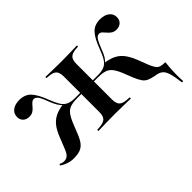

<svg xmlns="http://www.w3.org/2000/svg" viewBox="-103 -672 1053 1053"><g transform="rotate(-45 423.0 -145.5)"><path d="M95.2 11.3Q72.6 11.3 50.8 3.6Q29 -4 14.5 -15.3L18.5 -23.4Q32.3 -15.3 46.8 -15.3Q65.3 -15.3 77 -26.6Q88.7 -37.9 100 -68.5L122.6 -125Q137.1 -162.9 155.6 -186.7Q174.2 -210.5 200.4 -223.4Q226.6 -236.3 265.3 -241.1L262.1 -236.3Q249.2 -246.8 239.1 -263.7Q229 -280.6 218.5 -307.3Q208.9 -333.9 201.2 -348.8Q193.5 -363.7 185.9 -369.4Q178.2 -375 170.2 -375Q160.5 -375 152 -367.3Q143.5 -359.7 135.1 -349.2Q126.6 -338.7 114.9 -330.6Q103.2 -322.6 84.7 -322.6Q62.9 -322.6 49.2 -335.5Q35.5 -348.4 35.5 -369.4Q35.5 -396 55.6 -411.7Q75.8 -427.4 109.7 -427.4Q153.2 -427.4 178.2 -400.8Q203.2 -374.2 225.8 -313.7Q239.5 -278.2 252.4 -257.3Q265.3 -236.3 284.3 -227.4Q303.2 -218.5 333.9 -218.5H389.5V-209.7H342.7Q310.5 -209.7 290.3 -203.2Q270.2 -196.8 256.5 -179.4Q242.7 -162.1 229 -129L204.8 -68.5Q192.7 -37.9 179 -20.6Q165.3 -3.2 145.6 4Q125.8 11.3 95.2 11.3ZM809.7 135.5Q803.2 84.7 795.2 58.1Q787.1 31.5 772.6 20.2Q758.1 8.9 732.3 5.6Q704.8 0.8 688.3 -6.9Q671.8 -14.5 661.3 -29.8Q650.8 -45.2 639.5 -71.8L616.9 -129Q603.2 -162.1 589.5 -179.4Q575.8 -196.8 556 -203.2Q536.3 -209.7 503.2 -209.7H456.5V-218.5H512.1Q543.5 -218.5 562.5 -227.4Q581.5 -236.3 594.4 -257.3Q607.3 -278.2 620.2 -313.7Q642.7 -374.2 667.7 -400.8Q692.7 -427.4 736.3 -427.4Q770.2 -427.4 790.3 -411.7Q810.5 -396 810.5 -369.4Q810.5 -348.4 796.8 -335.5Q783.1 -322.6 761.3 -322.6Q743.5 -322.6 731.5 -330.6Q719.4 -338.7 710.9 -349.2Q702.4 -359.7 694.4 -367.3Q686.3 -375 675.8 -375Q667.7 -375 660.5 -369.4Q653.2 -363.7 645.6 -348.8Q637.9 -333.9 627.4 -307.3Q617.7 -280.6 607.7 -263.7Q597.6 -246.8 583.9 -236.3L581.5 -241.1Q620.2 -236.3 646.4 -223.4Q672.6 -210.5 690.7 -186.7Q708.9 -162.9 724.2 -125L748.4 -62.1Q757.3 -41.1 765.7 -28.6Q774.2 -16.1 787.5 -11.7Q800.8 -7.3 823.4 -7.3Q821 12.9 819.4 38.3Q817.7 63.7 817.7 89.1Q817.7 114.5 819.4 135.5ZM374.2 -207.3V-345.2Q374.2 -377.4 360.9 -390.3Q347.6 -403.2 315.3 -405.6L300.8 -406.5V-415.3Q335.5 -414.5 363.3 -413.7Q391.1 -412.9 422.6 -412.9Q454.8 -412.9 482.7 -413.7Q510.5 -414.5 545.2 -415.3V-406.5L530.6 -405.6Q498.4 -403.2 485.1 -390.3Q471.8 -377.4 471.8 -345.2V-207.3ZM422.6 -2.4Q389.5 -2.4 360.9 -1.6Q332.3 -0.8 296.8 0V-8.9L313.7 -10.5Q346.8 -12.1 360.5 -25.4Q374.2 -38.7 374.2 -70.2V-207.3H471.8V-70.2Q471.8 -38.7 485.1 -25.4Q498.4 -12.1 531.5 -10.5L549.2 -8.9V0Q513.7 -0.8 485.1 -1.6Q456.5 -2.4 422.6 -2.4Z"/></g></svg>

Font: Playfair 144pt SemiExpanded SemiBold
Style: Regular
Weight: 600
Width: 6
Designer: Claus Eggers Sørensen
Foundry: Claus Eggers Sørensen
Version: Version 2.203